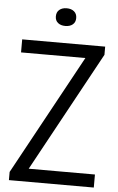

<svg xmlns="http://www.w3.org/2000/svg" viewBox="-61 -964 618 1005"><g transform="rotate(5 248.0 -461.0)"><path d="M25 0V-43L368 -671.5H30V-740H466V-697L123 -68.5H471V0ZM248.5 -829.5Q224.5 -829.5 209.8 -841.5Q195 -853.5 195 -875.5Q195 -898 209.8 -910.2Q224.5 -922.5 248.5 -922.5Q272.5 -922.5 287.2 -910.2Q302 -898 302 -875.5Q302 -853.5 287.2 -841.5Q272.5 -829.5 248.5 -829.5Z"/></g></svg>

Font: Encode Sans Condensed Condensed
Style: Regular
Weight: 400
Width: 3
Designer: Multiple Designers
Foundry: Impallari Type
Version: Version 3.000; ttfautohint (v1.8.3) -l 8 -r 50 -G 200 -x 14 